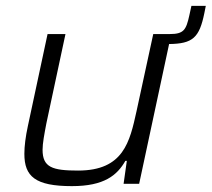

<svg xmlns="http://www.w3.org/2000/svg" viewBox="-20 -626 721 654"><path d="M681 -606H632L625 -574C614 -524 606 -510 558 -510H502L445 -247C422 -143 401 -45 246 -45C158 -45 125 -56 125 -116C125 -138 131 -169 138 -206L203 -510H142L75 -197C67 -160 63 -128 63 -102C63 -25 100 8 225 8C335 8 379 -29 407 -78H412L401 0H454L556 -476C637 -477 659 -498 676 -581Z"/></svg>

Font: Saira UNSAM Light Italic
Style: Regular
Weight: 300
Italic angle: -12°
Designer: Hector Gatti with collaboration of the Omnibus-Type team
Foundry: Omnibus-Type
Version: Version 0.072;PS 000.072;hotconv 1.0.88;makeotf.lib2.5.64775